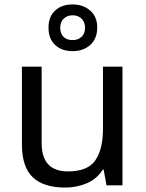

<svg xmlns="http://www.w3.org/2000/svg" viewBox="-20 -837 658 867"><path d="M533 -536V0H461L448 -71H444Q418 -29 372 -9.5Q326 10 274 10Q177 10 128 -36.5Q79 -83 79 -185V-536H168V-191Q168 -63 287 -63Q376 -63 410.5 -113Q445 -163 445 -257V-536ZM308 -606Q259 -606 229 -634Q199 -662 199 -712Q199 -762 229 -789.5Q259 -817 308 -817Q355 -817 387 -789.5Q419 -762 419 -713Q419 -662 387.5 -634Q356 -606 308 -606ZM308 -656Q333 -656 348.5 -671Q364 -686 364 -712Q364 -738 348 -753Q332 -768 308 -768Q284 -768 268 -753Q252 -738 252 -712Q252 -686 266.5 -671Q281 -656 308 -656Z"/></svg>

Font: Noto Sans Marchen
Style: Regular
Weight: 400
Designer: Monotype Design Team
Foundry: Monotype Imaging Inc.
Version: Version 2.003; ttfautohint (v1.8.4.7-5d5b)